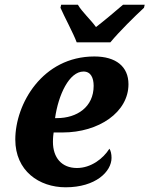

<svg xmlns="http://www.w3.org/2000/svg" viewBox="-20 -786 635 816"><path d="M306 -606H449C488 -653 552 -716 592 -753L595 -766H503C473 -740 423 -698 388 -671C365 -703 328 -736 311 -766H240L237 -753C252 -718 292 -644 306 -606ZM259 10C387 10 454 -57 454 -115C454 -131 451 -145 445 -154C418 -111 366 -72 307 -72C242 -72 205 -116 205 -183C205 -203 207 -216 208 -223H246C400 -223 526 -309 526 -428C526 -503 473 -546 381 -546C160 -546 45 -344 45 -193C45 -60 146 10 259 10ZM214 -284C228 -383 274 -482 335 -482C366 -482 378 -455 378 -421C378 -331 307 -284 222 -284Z"/></svg>

Font: Noto Serif SemiCondensed Extra
Style: Italic
Weight: 800
Width: 4
Italic angle: -12°
Designer: Monotype Design Team
Foundry: Monotype Imaging Inc.
Version: Version 1.901